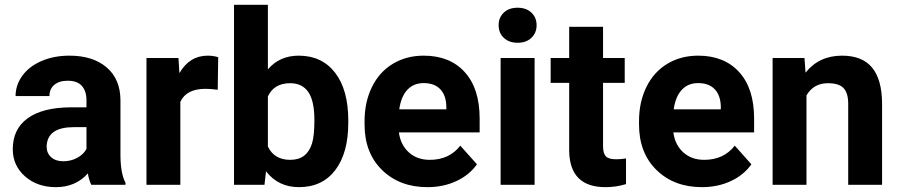

<svg xmlns="http://www.w3.org/2000/svg" viewBox="-20 -770 3748 800"><path d="M360.4 0Q350.6 -19 346.2 -47.4Q294.9 9.8 212.9 9.8Q135.3 9.8 84.2 -35.2Q33.2 -80.1 33.2 -148.4Q33.2 -232.4 95.5 -277.3Q157.7 -322.3 275.4 -322.8H340.3V-353Q340.3 -389.6 321.5 -411.6Q302.7 -433.6 262.2 -433.6Q226.6 -433.6 206.3 -416.5Q186 -399.4 186 -369.6H44.9Q44.9 -415.5 73.2 -454.6Q101.6 -493.7 153.3 -515.9Q205.1 -538.1 269.5 -538.1Q367.2 -538.1 424.6 -489Q481.9 -439.9 481.9 -351.1V-122.1Q482.4 -46.9 502.9 -8.3V0ZM243.7 -98.1Q274.9 -98.1 301.3 -112.1Q327.6 -126 340.3 -149.4V-240.2H287.6Q181.6 -240.2 174.8 -167L174.3 -158.7Q174.3 -132.3 192.9 -115.2Q211.4 -98.1 243.7 -98.1Z M887.2 -396Q858.4 -399.9 836.4 -399.9Q756.3 -399.9 731.4 -345.7V0H590.3V-528.3H723.6L727.5 -465.3Q770 -538.1 845.2 -538.1Q868.7 -538.1 889.2 -531.7Z M1431.2 -259.3Q1431.2 -132.3 1377 -61.3Q1322.8 9.8 1225.6 9.8Q1139.6 9.8 1088.4 -56.2L1082 0H955.1V-750H1096.2V-481Q1145 -538.1 1224.6 -538.1Q1321.3 -538.1 1376.2 -467Q1431.2 -396 1431.2 -267.1ZM1290 -269.5Q1290 -349.6 1264.6 -386.5Q1239.3 -423.3 1189 -423.3Q1121.6 -423.3 1096.2 -368.2V-159.7Q1122.1 -104 1189.9 -104Q1258.3 -104 1279.8 -171.4Q1290 -203.6 1290 -269.5Z M1761.2 9.8Q1645 9.8 1572 -61.5Q1499 -132.8 1499 -251.5V-265.1Q1499 -344.7 1529.8 -407.5Q1560.5 -470.2 1616.9 -504.2Q1673.3 -538.1 1745.6 -538.1Q1854 -538.1 1916.3 -469.7Q1978.5 -401.4 1978.5 -275.9V-218.3H1642.1Q1648.9 -166.5 1683.3 -135.3Q1717.8 -104 1770.5 -104Q1852.1 -104 1897.9 -163.1L1967.3 -85.4Q1935.5 -40.5 1881.3 -15.4Q1827.1 9.8 1761.2 9.8ZM1745.1 -423.8Q1703.1 -423.8 1677 -395.5Q1650.9 -367.2 1643.6 -314.5H1839.8V-325.7Q1838.9 -372.6 1814.5 -398.2Q1790 -423.8 1745.1 -423.8Z M2207.5 0H2065.9V-528.3H2207.5ZM2057.6 -665Q2057.6 -696.8 2078.9 -717.3Q2100.1 -737.8 2136.7 -737.8Q2172.9 -737.8 2194.3 -717.3Q2215.8 -696.8 2215.8 -665Q2215.8 -632.8 2194.1 -612.3Q2172.4 -591.8 2136.7 -591.8Q2101.1 -591.8 2079.3 -612.3Q2057.6 -632.8 2057.6 -665Z M2492.7 -658.2V-528.3H2583V-424.8H2492.7V-161.1Q2492.7 -131.8 2503.9 -119.1Q2515.1 -106.4 2546.9 -106.4Q2570.3 -106.4 2588.4 -109.9V-2.9Q2546.9 9.8 2502.9 9.8Q2354.5 9.8 2351.6 -140.1V-424.8H2274.4V-528.3H2351.6V-658.2Z M2904.8 9.8Q2788.6 9.8 2715.6 -61.5Q2642.6 -132.8 2642.6 -251.5V-265.1Q2642.6 -344.7 2673.3 -407.5Q2704.1 -470.2 2760.5 -504.2Q2816.9 -538.1 2889.2 -538.1Q2997.6 -538.1 3059.8 -469.7Q3122.1 -401.4 3122.1 -275.9V-218.3H2785.6Q2792.5 -166.5 2826.9 -135.3Q2861.3 -104 2914.1 -104Q2995.6 -104 3041.5 -163.1L3110.8 -85.4Q3079.1 -40.5 3024.9 -15.4Q2970.7 9.8 2904.8 9.8ZM2888.7 -423.8Q2846.7 -423.8 2820.6 -395.5Q2794.4 -367.2 2787.1 -314.5H2983.4V-325.7Q2982.4 -372.6 2958 -398.2Q2933.6 -423.8 2888.7 -423.8Z M3332 -528.3 3336.4 -467.3Q3393.1 -538.1 3488.3 -538.1Q3572.3 -538.1 3613.3 -488.8Q3654.3 -439.5 3655.3 -341.3V0H3514.2V-337.9Q3514.2 -382.8 3494.6 -403.1Q3475.1 -423.3 3429.7 -423.3Q3370.1 -423.3 3340.3 -372.6V0H3199.2V-528.3Z"/></svg>

Font: Vazir FD
Style: Bold-FD
Weight: 700
Designer: Saber Rastikerdar
Foundry: Saber Rastikerdar
Version: Version 30.1.0